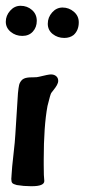

<svg xmlns="http://www.w3.org/2000/svg" viewBox="-34 -643 292 663"><path d="M188 -512Q165 -512 148 -525.5Q131 -539 131 -561Q131 -583 146 -600Q161 -617 182 -617Q204 -617 221 -602.5Q238 -588 238 -566Q238 -538 220 -522Q207 -512 188 -512ZM37 -623Q60 -623 76.5 -608.5Q93 -594 93 -571Q93 -549 79.5 -534Q66 -519 43 -519Q20 -519 3 -533Q-14 -547 -14 -568Q-14 -589 1 -606Q16 -623 37 -623ZM142 -386Q153 -386 160 -380Q167 -374 167 -364Q167 -357 162.5 -349Q158 -341 151.5 -333Q145 -325 143 -322Q140 -318 130 -277Q117 -207 117 -92V-73Q117 -32 119 -18Q119 0 76 0H72Q48 0 24 -4Q12 -7 8.5 -11Q5 -15 5 -25Q5 -27 5.5 -32Q6 -37 6 -40Q7 -62 12.5 -109.5Q18 -157 19 -179Q21 -216 28 -321Q30 -341 32 -349.5Q34 -358 40.5 -365.5Q47 -373 61 -375Q66 -376 80.5 -376Q95 -376 101 -378Q133 -386 142 -386Z"/></svg>

Font: Fedorovsk Unicode
Style: Medium
Weight: 500
Designer: Aleksandr Andreev and Nikita Simmons
Version: Version 3.2